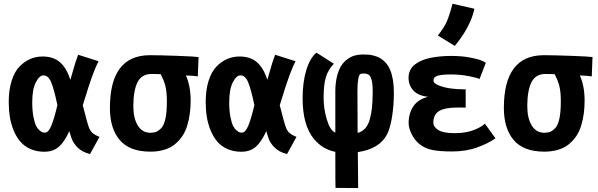

<svg xmlns="http://www.w3.org/2000/svg" viewBox="-20 -794 3145 1009"><path d="M415 -240.7Q419.9 -224.6 428.5 -189.5Q437 -154.3 445.8 -128.4Q452.6 -107.9 465.3 -96.2Q478 -84.5 502.9 -74.7L453.1 15.6Q410.6 4.9 386.7 -19.8Q362.8 -44.4 354.5 -71.8Q347.7 -94.2 344.2 -105Q319.3 -48.8 289.3 -22.7Q259.3 3.4 212.9 3.4Q171.9 3.4 139.4 -11.2Q106.9 -25.9 86.2 -50.5Q65.4 -75.2 51.5 -109.1Q37.6 -143.1 31.7 -179.7Q25.9 -216.3 25.9 -257.3Q25.9 -321.8 41.3 -369.9Q56.6 -418 83 -444.8Q109.4 -471.7 139.6 -484.4Q169.9 -497.1 203.6 -497.1Q261.7 -497.1 296.4 -465.8Q331.1 -434.6 349.6 -374.5Q355 -391.6 362.3 -417.7Q369.6 -443.8 376.2 -465.1Q382.8 -486.3 390.6 -506.3L498 -472.2Q492.7 -461.9 487.8 -451.2Q482.9 -440.4 477.5 -427Q472.2 -413.6 468.3 -403.6Q464.4 -393.6 458.7 -377Q453.1 -360.4 450 -351.3Q446.8 -342.3 440.7 -323Q434.6 -303.7 432.4 -296.4Q430.2 -289.1 423.3 -267.6Q416.5 -246.1 415 -240.7ZM149.4 -255.9Q149.4 -211.9 155.8 -179.7Q162.1 -147.5 169.9 -132.3Q177.7 -117.2 188.5 -108.4Q199.2 -99.6 204.1 -98.4Q209 -97.2 212.9 -97.2H216.8Q234.9 -97.2 250 -134.3Q265.1 -171.4 281.7 -241.7Q263.2 -328.6 248.3 -363.3Q233.4 -397.9 208.5 -397.9Q187 -397.9 168.2 -361.3Q149.4 -324.7 149.4 -255.9Z M957 -397.5Q981.9 -341.8 981.9 -265.1Q981.9 -229 977.5 -196.8Q973.1 -164.6 963.9 -133.8Q954.6 -103 938 -78.6Q921.4 -54.2 898.7 -35.6Q876 -17.1 843.5 -7.1Q811 2.9 771 2.9H770Q661.1 2.9 609.4 -57.9Q557.6 -118.7 557.6 -226.6Q557.6 -502 765.1 -503.9H769Q819.8 -503.9 912.8 -500.5Q1005.9 -497.1 1023.4 -494.1L1019.5 -392.6Q1000 -396 957 -397.5ZM827.6 -120.6Q856.9 -152.8 856.9 -258.8V-266.6Q856.4 -313 849.1 -342.3Q841.8 -371.6 824.2 -404.3Q787.6 -405.3 776.4 -405.3Q724.1 -405.3 702.4 -361.3Q680.7 -317.4 680.7 -235.4Q680.7 -172.9 704.1 -134.5Q727.5 -96.2 770.5 -96.2Q790 -96.7 802 -101.8Q814 -106.9 827.6 -120.6Z M1450.2 -240.7Q1455.1 -224.6 1463.6 -189.5Q1472.2 -154.3 1481 -128.4Q1487.8 -107.9 1500.5 -96.2Q1513.2 -84.5 1538.1 -74.7L1488.3 15.6Q1445.8 4.9 1421.9 -19.8Q1397.9 -44.4 1389.6 -71.8Q1382.8 -94.2 1379.4 -105Q1354.5 -48.8 1324.5 -22.7Q1294.4 3.4 1248 3.4Q1207 3.4 1174.6 -11.2Q1142.1 -25.9 1121.3 -50.5Q1100.6 -75.2 1086.7 -109.1Q1072.8 -143.1 1066.9 -179.7Q1061 -216.3 1061 -257.3Q1061 -321.8 1076.4 -369.9Q1091.8 -418 1118.2 -444.8Q1144.5 -471.7 1174.8 -484.4Q1205.1 -497.1 1238.8 -497.1Q1296.9 -497.1 1331.5 -465.8Q1366.2 -434.6 1384.8 -374.5Q1390.1 -391.6 1397.5 -417.7Q1404.8 -443.8 1411.4 -465.1Q1418 -486.3 1425.8 -506.3L1533.2 -472.2Q1527.8 -461.9 1522.9 -451.2Q1518.1 -440.4 1512.7 -427Q1507.3 -413.6 1503.4 -403.6Q1499.5 -393.6 1493.9 -377Q1488.3 -360.4 1485.1 -351.3Q1481.9 -342.3 1475.8 -323Q1469.7 -303.7 1467.5 -296.4Q1465.3 -289.1 1458.5 -267.6Q1451.7 -246.1 1450.2 -240.7ZM1184.6 -255.9Q1184.6 -211.9 1190.9 -179.7Q1197.3 -147.5 1205.1 -132.3Q1212.9 -117.2 1223.6 -108.4Q1234.4 -99.6 1239.3 -98.4Q1244.1 -97.2 1248 -97.2H1252Q1270 -97.2 1285.2 -134.3Q1300.3 -171.4 1316.9 -241.7Q1298.3 -328.6 1283.4 -363.3Q1268.6 -397.9 1243.7 -397.9Q1222.2 -397.9 1203.4 -361.3Q1184.6 -324.7 1184.6 -255.9Z M1860.4 5.4Q1862.3 191.9 1862.3 194.3L1743.2 193.4Q1742.2 183.1 1742.2 3.9Q1674.8 -8.8 1628.9 -64.9Q1570.3 -136.7 1570.3 -277.8Q1570.3 -361.3 1589.4 -424.6Q1608.4 -487.8 1642.6 -517.6L1734.4 -459Q1704.6 -427.7 1692.6 -388.7Q1680.7 -349.6 1680.7 -279.8Q1680.7 -221.7 1698 -164.6Q1715.3 -107.4 1742.2 -97.2V-312.5Q1742.2 -356.9 1750.7 -391.6Q1759.3 -426.3 1772.9 -447.8Q1786.6 -469.2 1805.9 -483.2Q1825.2 -497.1 1845 -502.4Q1864.7 -507.8 1887.2 -507.8Q1904.3 -507.8 1917.7 -506.6Q1931.2 -505.4 1948.7 -500.5Q1966.3 -495.6 1979.7 -487.5Q1993.2 -479.5 2006.8 -464.4Q2020.5 -449.2 2029.5 -428.7Q2038.6 -408.2 2044.2 -377.4Q2049.8 -346.7 2049.8 -308.6V-303.2Q2049.8 -240.7 2040.3 -180.4Q2030.8 -120.1 2013.7 -87.4Q1974.6 -11.7 1860.4 5.4ZM1859.4 -95.7Q1883.3 -101.6 1899.2 -119.4Q1915 -137.2 1923.3 -166.7Q1931.6 -196.3 1934.8 -228.5Q1938 -260.7 1938.5 -304.7V-314Q1938.5 -354.5 1932.6 -375Q1926.8 -395.5 1917 -401.6Q1907.2 -407.7 1888.2 -407.7H1887.7Q1877 -407.7 1871.6 -403.1Q1866.2 -398.4 1862.3 -377.4Q1858.4 -356.4 1858.4 -314.5Q1858.4 -264.6 1859.4 -95.7Z M2280.8 -607.4Q2313.5 -647.9 2327.9 -680.7Q2342.3 -713.4 2357.9 -774.4L2473.1 -748Q2453.1 -653.8 2370.1 -552.7ZM2583.5 -67.4Q2548.8 -41.5 2489.3 -19.8Q2429.7 2 2356.9 2Q2289.1 2 2251 -6.1Q2212.9 -14.2 2186 -35.6Q2159.2 -56.6 2143.3 -89.1Q2127.4 -121.6 2127.4 -147Q2127.4 -198.2 2152.3 -235.4Q2177.2 -272.5 2230 -285.2Q2177.2 -291 2152.1 -318.6Q2127 -346.2 2127 -385.3Q2127 -407.2 2135.7 -425Q2144.5 -442.9 2160.4 -455.1Q2176.3 -467.3 2197 -476.3Q2217.8 -485.4 2243.2 -490.2Q2268.6 -495.1 2294.4 -497.6Q2320.3 -500 2348.6 -500H2355Q2406.2 -500 2449.5 -491.7Q2492.7 -483.4 2508.8 -476.6Q2524.9 -469.7 2533.2 -464.4L2500 -378.4Q2488.8 -385.3 2442.9 -394Q2397 -402.8 2349.6 -402.8Q2303.7 -402.8 2280.8 -396.2Q2257.8 -389.6 2257.8 -371.6Q2257.8 -355.5 2287.6 -344.2Q2317.4 -333 2350.6 -328.9Q2383.8 -324.7 2412.6 -324.7H2416H2418.5H2427.2V-228.5Q2420.9 -228.5 2408.2 -228.8Q2395.5 -229 2389.2 -229Q2316.9 -229 2287.1 -210.2Q2257.3 -191.4 2257.3 -149.4Q2257.3 -127.4 2283.2 -110.8Q2309.1 -94.2 2369.1 -94.2Q2424.8 -94.2 2465.3 -108.9Q2505.9 -123.5 2528.3 -144Z M3027.3 -397.5Q3052.2 -341.8 3052.2 -265.1Q3052.2 -229 3047.9 -196.8Q3043.5 -164.6 3034.2 -133.8Q3024.9 -103 3008.3 -78.6Q2991.7 -54.2 2969 -35.6Q2946.3 -17.1 2913.8 -7.1Q2881.3 2.9 2841.3 2.9H2840.3Q2731.4 2.9 2679.7 -57.9Q2627.9 -118.7 2627.9 -226.6Q2627.9 -502 2835.4 -503.9H2839.4Q2890.1 -503.9 2983.2 -500.5Q3076.2 -497.1 3093.8 -494.1L3089.8 -392.6Q3070.3 -396 3027.3 -397.5ZM2897.9 -120.6Q2927.2 -152.8 2927.2 -258.8V-266.6Q2926.8 -313 2919.4 -342.3Q2912.1 -371.6 2894.5 -404.3Q2857.9 -405.3 2846.7 -405.3Q2794.4 -405.3 2772.7 -361.3Q2751 -317.4 2751 -235.4Q2751 -172.9 2774.4 -134.5Q2797.9 -96.2 2840.8 -96.2Q2860.4 -96.7 2872.3 -101.8Q2884.3 -106.9 2897.9 -120.6Z"/></svg>

Font: Fantasque Sans Mono
Style: Bold
Weight: 700
Monospace: yes
Designer: Jany Belluz
Version: Version 1.8.0 ; ttfautohint (v1.8.2)